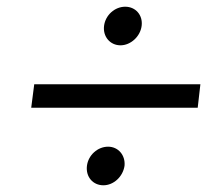

<svg xmlns="http://www.w3.org/2000/svg" viewBox="-20 -584 656 572"><path d="M577 -333H82L73 -263H569ZM239 -90C235 -57 257 -32 288 -32C318 -32 346 -57 351 -90C354 -122 332 -147 302 -147C271 -147 243 -122 239 -90ZM290 -507C286 -475 308 -449 339 -449C369 -449 398 -475 402 -507C406 -539 384 -564 353 -564C322 -564 294 -539 290 -507Z"/></svg>

Font: TPK Tissa Web
Style: Italic
Weight: 400
Italic angle: -7°
Designer: Jacques Le Bailly, Suppakit Chalermlarp | Katatrad Co.,Ltd.
Foundry: Jacques Le Bailly, Cadson Demak Co.,Ltd.
Version: Version 5.000;Glyphs 3.1.2 (3151)